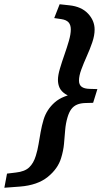

<svg xmlns="http://www.w3.org/2000/svg" viewBox="-92 -756 480 903"><path d="M366 -337 346 -272.5 310.5 -271.5Q287 -271 270.5 -264Q254 -257 243.2 -242.5Q232.5 -228 225.5 -204Q217 -175.5 214.5 -143.8Q212 -112 209 -79.2Q206 -46.5 195.5 -13Q180.5 37.5 132.5 76.2Q84.5 115 2 121.5L-71.5 127L-59 60.5L-17.5 55.5Q24.5 51 45.2 31.2Q66 11.5 76.5 -23.5Q84.5 -49 89.2 -77.2Q94 -105.5 99.2 -135.2Q104.5 -165 113 -193.5Q127.5 -241 165.5 -274.5Q203.5 -308 275 -317.5L267.5 -293.5Q234 -301.5 215 -314Q196 -326.5 188.2 -343.2Q180.5 -360 180.5 -380.5Q180.5 -402 189.8 -433.2Q199 -464.5 211 -498.5Q223 -532.5 232 -563.8Q241 -595 241 -617.5Q241 -639 230.5 -650.8Q220 -662.5 197 -666L163 -671L188.5 -736L234.5 -731Q291 -725 322 -692Q353 -659 353 -617Q353 -589 342 -556.8Q331 -524.5 316.2 -491.8Q301.5 -459 290.5 -429.2Q279.5 -399.5 279.5 -377Q279.5 -357.5 291.8 -348Q304 -338.5 330.5 -338Z"/></svg>

Font: Newsreader 9pt SemiBold
Style: Italic
Weight: 600
Italic angle: -17°
Designer: Hugues Gentile
Foundry: Production Type
Version: Version 1.003